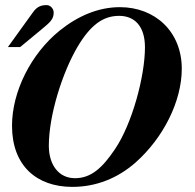

<svg xmlns="http://www.w3.org/2000/svg" viewBox="-20 -713 762 751"><path d="M11 -529H59L140 -596C175 -625 190 -637 190 -664C190 -680 176 -693 163 -693C143 -693 126 -689 109 -665ZM691 -444C691 -590 586 -685 449 -685C365 -685 285 -651 213 -593C102 -503 27 -356 27 -221C27 -66 122 18 263 18C356 18 441 -16 511 -78C618 -173 691 -316 691 -444ZM547 -528C547 -415 497 -229 430 -130C381 -57 337 -16 273 -16C210 -16 171 -68 171 -143C171 -262 224 -430 284 -531C334 -615 383 -651 446 -651C506 -651 547 -611 547 -528Z"/></svg>

Font: XITS
Style: Bold Italic
Weight: 700
Italic angle: -16.33°
Designer: MicroPress Inc., with final additions and corrections provided by Coen Hoffman, Elsevier (retired)
Version: Version 1.105